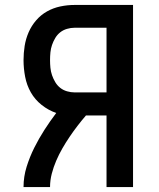

<svg xmlns="http://www.w3.org/2000/svg" viewBox="-20 -755 640 775"><path d="M75 0Q75 -42 87.5 -82Q100 -122 118.5 -159Q137 -196 159.5 -231Q182 -266 207 -299Q175 -310 148 -331.5Q121 -353 104.5 -382Q88 -411 81.5 -445Q75 -479 75 -512Q75 -541 79.5 -569.5Q84 -598 95.5 -624.5Q107 -651 126 -673Q145 -695 170 -709Q195 -723 223.5 -729Q252 -735 281 -735H517V0H410V-289H327Q309 -268 292.5 -246.5Q276 -225 260.5 -202Q245 -179 231.5 -155.5Q218 -132 207 -106.5Q196 -81 189 -54Q182 -27 182 0ZM281 -382H410V-643H281Q266 -643 250.5 -638.5Q235 -634 223 -624.5Q211 -615 203 -601.5Q195 -588 190 -573.5Q185 -559 183.5 -543.5Q182 -528 182 -512Q182 -497 183.5 -481.5Q185 -466 190 -451.5Q195 -437 203 -423.5Q211 -410 223 -400.5Q235 -391 250.5 -386.5Q266 -382 281 -382Z"/></svg>

Font: Zed Mono Semibold Extended
Style: Regular
Weight: 600
Width: 7
Monospace: yes
Designer: Belleve Invis
Foundry: Belleve Invis
Version: Version 1.0.0; ttfautohint (v1.8.4)